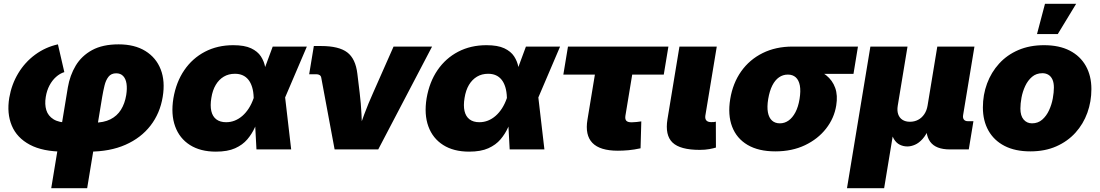

<svg xmlns="http://www.w3.org/2000/svg" viewBox="-20 -786 5787 1010"><path d="M249.5 204.1 336.9 -326.2Q347.7 -389.6 378.4 -440.9Q409.2 -492.2 464.6 -522.5Q520 -552.7 604 -552.7Q688 -552.7 744.6 -517.8Q801.3 -482.9 825.4 -420.9Q849.6 -358.9 835.9 -276.4Q821.8 -189.9 771.7 -125.2Q721.7 -60.5 639.9 -24.4Q558.1 11.7 447.8 11.7H315.9Q205.1 11.7 137 -24.7Q68.8 -61 42 -125.2Q15.1 -189.5 28.8 -272Q41 -342.8 76.2 -400.9Q111.3 -459 165 -498.5Q218.8 -538.1 284.7 -552.7L318.4 -406.7Q294.9 -399.4 274.7 -381.3Q254.4 -363.3 240.2 -336.4Q226.1 -309.6 220.7 -275.9Q214.4 -237.3 223.6 -206.8Q232.9 -176.3 261.7 -158.4Q290.5 -140.6 341.3 -140.6H473.1Q525.4 -140.6 560.5 -158.2Q595.7 -175.8 616.2 -208.5Q636.7 -241.2 644 -286.1Q649.4 -320.3 645.5 -345.9Q641.6 -371.6 627.9 -386Q614.3 -400.4 591.3 -400.4Q564.9 -400.4 550.8 -382.3Q536.6 -364.3 529.8 -335.9Q522.9 -307.6 517.6 -276.4L438.5 204.1Z M1115.7 11.7Q1034.2 11.7 979.2 -23.2Q924.3 -58.1 901.4 -121.1Q878.4 -184.1 892.1 -269Q906.7 -354.5 949.5 -417Q992.2 -479.5 1058.1 -513.9Q1124 -548.3 1207 -548.3Q1266.1 -548.3 1300.8 -532Q1335.4 -515.6 1352.5 -489.3Q1369.6 -462.9 1375.2 -431.6Q1380.9 -400.4 1381.3 -371.1H1436L1479.5 -276.9L1511.7 0H1329.1L1314.5 -272Q1313.5 -304.2 1306.2 -327.9Q1298.8 -351.6 1286.4 -366.9Q1273.9 -382.3 1256.3 -390.1Q1238.8 -397.9 1215.8 -397.9Q1182.6 -397.9 1157.2 -382.8Q1131.8 -367.7 1115 -339.6Q1098.1 -311.5 1091.8 -271Q1085 -230.5 1091.6 -201.9Q1098.1 -173.3 1117.9 -158.2Q1137.7 -143.1 1169.4 -143.1Q1193.4 -143.1 1214.8 -151.6Q1236.3 -160.2 1254.9 -176.3Q1273.4 -192.4 1288.6 -215.8Q1303.7 -239.3 1314 -269L1414.6 -541H1594.2L1478 -269L1403.8 -177.7H1345.7Q1335 -147.5 1320.1 -114.5Q1305.2 -81.5 1280.8 -52.7Q1256.3 -23.9 1216.8 -6.1Q1177.2 11.7 1115.7 11.7Z M1740.2 0 1669.9 -377.4Q1668.5 -386.2 1661.6 -390.9Q1654.8 -395.5 1643.6 -395.5H1606.4L1630.9 -543.9H1669.4Q1762.7 -543.9 1806.6 -510.5Q1850.6 -477.1 1859.9 -397.9L1872.1 -296.9Q1878.9 -241.7 1881.6 -184.8Q1884.3 -127.9 1885.7 -63H1852.5Q1875 -127.9 1896.2 -184.8Q1917.5 -241.7 1942.4 -296.9L2050.3 -541H2252.9L1969.7 0Z M2447.8 11.7Q2366.2 11.7 2311.3 -23.2Q2256.3 -58.1 2233.4 -121.1Q2210.4 -184.1 2224.1 -269Q2238.8 -354.5 2281.5 -417Q2324.2 -479.5 2390.1 -513.9Q2456.1 -548.3 2539.1 -548.3Q2598.1 -548.3 2632.8 -532Q2667.5 -515.6 2684.6 -489.3Q2701.7 -462.9 2707.3 -431.6Q2712.9 -400.4 2713.4 -371.1H2768.1L2811.5 -276.9L2843.8 0H2661.1L2646.5 -272Q2645.5 -304.2 2638.2 -327.9Q2630.9 -351.6 2618.4 -366.9Q2606 -382.3 2588.4 -390.1Q2570.8 -397.9 2547.9 -397.9Q2514.6 -397.9 2489.3 -382.8Q2463.9 -367.7 2447 -339.6Q2430.2 -311.5 2423.8 -271Q2417 -230.5 2423.6 -201.9Q2430.2 -173.3 2450 -158.2Q2469.7 -143.1 2501.5 -143.1Q2525.4 -143.1 2546.9 -151.6Q2568.4 -160.2 2586.9 -176.3Q2605.5 -192.4 2620.6 -215.8Q2635.7 -239.3 2646 -269L2746.6 -541H2926.3L2810.1 -269L2735.8 -177.7H2677.7Q2667 -147.5 2652.1 -114.5Q2637.2 -81.5 2612.8 -52.7Q2588.4 -23.9 2548.8 -6.1Q2509.3 11.7 2447.8 11.7Z M3230 6.8Q3136.2 6.8 3096.4 -34.2Q3056.6 -75.2 3070.3 -156.7L3109.4 -393.6H2943.4L2967.8 -541H3496.1L3471.7 -393.6H3305.7L3270 -177.7Q3267.1 -159.7 3274.4 -151.1Q3281.7 -142.6 3302.7 -142.6Q3312.5 -142.6 3329.3 -144.3Q3346.2 -146 3353.5 -147.5L3349.6 -5.9Q3315.9 1.5 3286.1 4.2Q3256.3 6.8 3230 6.8Z M3660.6 2.4Q3558.1 2.4 3517.8 -36.1Q3477.5 -74.7 3491.2 -159.2L3554.2 -541H3750.5L3690.4 -177.7Q3688 -161.1 3695.8 -152.3Q3703.6 -143.6 3721.2 -143.6Q3730 -143.6 3735.8 -144Q3741.7 -144.5 3745.6 -146L3746.1 -9.8Q3733.9 -5.9 3711.7 -1.7Q3689.5 2.4 3660.6 2.4Z M4058.6 10.3Q3970.2 10.3 3912.6 -23.7Q3855 -57.6 3831.3 -119.6Q3807.6 -181.6 3821.3 -265.1Q3835 -348.6 3878.9 -410.6Q3922.9 -472.7 3991.9 -506.8Q4061 -541 4148.9 -541H4493.2L4469.7 -397.5H4231.9L4124 -393.6Q4098.6 -393.6 4077.9 -379.2Q4057.1 -364.7 4042.7 -336.4Q4028.3 -308.1 4021 -265.1Q4014.2 -223.6 4019.5 -195.1Q4024.9 -166.5 4041 -151.9Q4057.1 -137.2 4082.5 -137.2Q4107.4 -137.2 4128.2 -151.9Q4148.9 -166.5 4164.1 -195.1Q4179.2 -223.6 4186 -265.1Q4192.9 -308.1 4187.5 -336.4Q4182.1 -364.7 4166 -379.2Q4149.9 -393.6 4125 -393.6L4132.8 -442.4Q4194.3 -442.4 4243.7 -429.4Q4293 -416.5 4326.2 -389.9Q4359.4 -363.3 4373.5 -323.7Q4387.7 -284.2 4378.9 -231Q4368.2 -164.1 4325.4 -109.4Q4282.7 -54.7 4214.6 -22.2Q4146.5 10.3 4058.6 10.3Z M4435.5 204.1 4558.6 -541H4753.9L4702.6 -230.5Q4698.2 -204.1 4704.8 -185.1Q4711.4 -166 4727.3 -155.8Q4743.2 -145.5 4766.6 -145.5Q4790.5 -145.5 4809.8 -155.8Q4829.1 -166 4842 -185.1Q4855 -204.1 4859.4 -230.5L4910.6 -541H5106L5046.4 -180.7Q5043.9 -165.5 5050.5 -157Q5057.1 -148.4 5072.3 -148.4H5100.6L5076.2 0H4976.6Q4902.8 0 4873.5 -40Q4844.2 -80.1 4856.4 -154.3L4864.7 -203.6H4892.1Q4883.3 -148.9 4867.7 -112.5Q4852.1 -76.2 4833 -54.9Q4814 -33.7 4793.2 -24.7Q4772.5 -15.6 4752.9 -15.6Q4731.9 -15.6 4713.4 -24.7Q4694.8 -33.7 4682.1 -54.9Q4669.4 -76.2 4665.8 -112.5Q4662.1 -148.9 4670.9 -203.6H4698.2L4630.9 204.1Z M5399.9 10.3Q5320.3 10.3 5264.6 -18.3Q5209 -46.9 5179.7 -98.9Q5150.4 -150.9 5150.4 -220.7Q5150.4 -287.6 5172.4 -346.7Q5194.3 -405.8 5235.8 -451.4Q5277.3 -497.1 5336.9 -522.7Q5396.5 -548.3 5472.2 -548.3Q5551.8 -548.3 5607.2 -519.8Q5662.6 -491.2 5691.9 -439.2Q5721.2 -387.2 5721.2 -317.4Q5721.2 -252 5700 -192.9Q5678.7 -133.8 5637.5 -88.1Q5596.2 -42.5 5536.6 -16.1Q5477.1 10.3 5399.9 10.3ZM5408.7 -137.2Q5440.4 -137.2 5462.6 -156.7Q5484.9 -176.3 5498.5 -206.1Q5512.2 -235.8 5518.1 -268.1Q5523.9 -300.3 5523.9 -325.2Q5523.9 -350.6 5516.4 -367.4Q5508.8 -384.3 5495.1 -392.6Q5481.4 -400.9 5463.4 -400.9Q5431.2 -400.9 5408.9 -381.8Q5386.7 -362.8 5373 -333.5Q5359.4 -304.2 5353.5 -272.5Q5347.7 -240.7 5347.7 -214.8Q5347.7 -177.2 5364.7 -157.2Q5381.8 -137.2 5408.7 -137.2ZM5435.1 -606.9 5477.1 -766.1H5641.1L5544.4 -606.9Z"/></svg>

Font: Inter 17pt Black
Style: Italic
Weight: 900
Italic angle: -9.3988°
Version: Version 4.001;git-66647c0bb